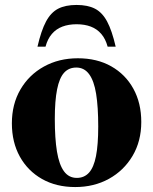

<svg xmlns="http://www.w3.org/2000/svg" viewBox="-20 -743 619 776"><path d="M290.5 -24Q320.5 -24 339.8 -45.2Q359 -66.5 368 -112.2Q377 -158 377 -232Q377 -311 368.5 -363.8Q360 -416.5 340.2 -443.2Q320.5 -470 288.5 -470Q258 -470 239 -449Q220 -428 210.8 -382Q201.5 -336 201.5 -262.5Q201.5 -183.5 210.2 -130.5Q219 -77.5 238.5 -50.8Q258 -24 290.5 -24ZM284 13Q207.5 13 150 -19.5Q92.5 -52 60.2 -110Q28 -168 28 -244.5Q28 -322 62.5 -381.2Q97 -440.5 157.5 -474Q218 -507.5 294.5 -507.5Q372 -507.5 429.5 -475Q487 -442.5 519 -384.5Q551 -326.5 551 -250Q551 -172.5 515.8 -113Q480.5 -53.5 420.2 -20.2Q360 13 284 13ZM289.5 -645Q257.5 -645 232.2 -635.5Q207 -626 189.8 -606Q172.5 -586 164 -554.5H131.5Q146.5 -619.5 166 -656Q185.5 -692.5 215 -707.8Q244.5 -723 289.5 -723Q334.5 -723 364 -707.8Q393.5 -692.5 413 -656Q432.5 -619.5 447.5 -554.5H415Q406.5 -586 389.2 -606Q372 -626 347 -635.5Q322 -645 289.5 -645Z"/></svg>

Font: Newsreader 60pt
Style: Bold
Weight: 700
Designer: Hugues Gentile
Foundry: Production Type
Version: Version 1.003